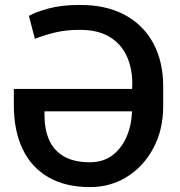

<svg xmlns="http://www.w3.org/2000/svg" viewBox="-20 -741 724 771"><path d="M341.3 10.3Q242.7 10.3 174.3 -29.3Q106 -68.8 70.8 -142.6Q35.6 -216.3 35.6 -318.8V-383.8H510.3L511.2 -401.9Q511.7 -465.8 489.3 -515.1Q466.8 -564.5 420.2 -592.8Q373.5 -621.1 301.3 -621.1Q244.6 -621.1 201.4 -610.6Q158.2 -600.1 120.1 -585L96.2 -677.2Q122.1 -692.4 174.6 -706.8Q227.1 -721.2 301.3 -721.2Q407.7 -721.2 482.4 -680.4Q557.1 -639.6 596.2 -566.2Q635.3 -492.7 635.3 -394V-314.9Q635.3 -220.2 596.2 -146.7Q557.1 -73.2 490.7 -31.5Q424.3 10.3 341.3 10.3ZM341.3 -89.4Q392.1 -89.4 428.7 -115.5Q465.3 -141.6 486.3 -187.3Q507.3 -232.9 510.3 -292L509.8 -293.9H158.7V-278.3Q158.7 -221.2 177.5 -178.7Q196.3 -136.2 236.8 -112.8Q277.3 -89.4 341.3 -89.4Z"/></svg>

Font: Roboto Slab LO Medium
Style: Regular
Weight: 500
Designer: Google
Version: Version 2.000